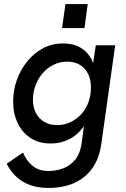

<svg xmlns="http://www.w3.org/2000/svg" viewBox="-20 -717 625 950"><path d="M219 213Q165 213 124.5 197Q84 181 57 154Q30 127 13 93L94 38Q109 76 140 102.5Q171 129 220 129Q255 129 290 117Q325 105 351.5 73.5Q378 42 385 -16L401 -137L414 -124Q382 -63 334.5 -35Q287 -7 230 -7Q173 -7 131.5 -34Q90 -61 67.5 -108Q45 -155 45 -214Q45 -271 63.5 -322Q82 -373 115 -413.5Q148 -454 192.5 -478Q237 -502 291 -502Q356 -502 396 -469Q436 -436 447 -382L436 -372L454 -493H550L482 -10Q472 66 437 115Q402 164 347 188.5Q292 213 219 213ZM262 -98Q298 -98 328.5 -112.5Q359 -127 382 -152Q405 -177 417.5 -211Q430 -245 430 -285Q430 -322 416 -351Q402 -380 375.5 -396Q349 -412 313 -412Q276 -412 245 -396.5Q214 -381 191 -354.5Q168 -328 155.5 -294Q143 -260 143 -223Q143 -186 157.5 -158Q172 -130 199 -114Q226 -98 262 -98ZM287 -578 304 -697H414L398 -578Z"/></svg>

Font: Hanken Grotesk Medium
Style: Italic
Weight: 500
Italic angle: -8°
Designer: Alfredo Marco Pradil
Foundry: Hanken Design Co.
Version: Version 3.013